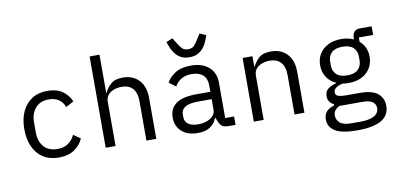

<svg xmlns="http://www.w3.org/2000/svg" viewBox="-85 -1044 3171 1532"><g transform="rotate(-10 1500.0 -278.0)"><path d="M318 12Q244 12 191.5 -21.5Q139 -55 111.5 -116Q84 -177 84 -258Q84 -340 112 -400.5Q140 -461 192 -494.5Q244 -528 317 -528Q392 -528 439 -495Q486 -462 508 -409L444 -375Q430 -415 397.5 -437Q365 -459 317 -459Q247 -459 208.5 -414.5Q170 -370 170 -302V-214Q170 -146 208 -101.5Q246 -57 319 -57Q371 -57 405.5 -81Q440 -105 459 -147L516 -108Q494 -56 444.5 -22Q395 12 318 12Z M698 -740H778V-432H782Q799 -470 832 -499Q865 -528 929 -528Q1010 -528 1059 -476.5Q1108 -425 1108 -331V0H1028V-317Q1028 -388 996.5 -422.5Q965 -457 906 -457Q874 -457 844.5 -446.5Q815 -436 796.5 -414Q778 -392 778 -358V0H698Z M1695 0Q1650 0 1633 -20.5Q1616 -41 1605 -76L1603 -82H1598Q1582 -39 1544 -13.5Q1506 12 1443 12Q1362 12 1314 -30.5Q1266 -73 1266 -145Q1266 -216 1319 -255.5Q1372 -295 1488 -295H1598V-346Q1598 -402 1566 -431Q1534 -460 1475 -460Q1423 -460 1390 -439.5Q1357 -419 1337 -384L1283 -424Q1303 -465 1352 -496.5Q1401 -528 1480 -528Q1571 -528 1624.5 -482Q1678 -436 1678 -354V-68H1750V0ZM1457 -56Q1519 -56 1558.5 -82.5Q1598 -109 1598 -149V-235H1488Q1417 -235 1383.5 -214.5Q1350 -194 1350 -156V-135Q1350 -95 1379 -75.5Q1408 -56 1457 -56ZM1483 -595Q1443 -595 1415.5 -609.5Q1388 -624 1369.5 -647.5Q1351 -671 1340 -697Q1329 -723 1322 -746L1373 -768L1394 -734Q1417 -697 1433.5 -678.5Q1450 -660 1483 -660Q1516 -660 1532.5 -678.5Q1549 -697 1572 -734L1593 -768L1644 -746Q1637 -723 1626 -697Q1615 -671 1596.5 -647.5Q1578 -624 1550.5 -609.5Q1523 -595 1483 -595Z M1898 0V-516H1978V-432H1982Q1999 -470 2032 -499Q2065 -528 2129 -528Q2210 -528 2259 -476.5Q2308 -425 2308 -331V0H2228V-317Q2228 -388 2196.5 -422.5Q2165 -457 2106 -457Q2074 -457 2044.5 -446.5Q2015 -436 1996.5 -414Q1978 -392 1978 -358V0Z M2961 59Q2961 212 2701 212Q2577 212 2522 178.5Q2467 145 2467 84Q2467 43 2489 19Q2511 -5 2551 -15V-27Q2529 -38 2517 -55Q2505 -72 2505 -98Q2505 -138 2531.5 -158Q2558 -178 2598 -188V-192Q2551 -213 2524 -254Q2497 -295 2497 -350Q2497 -403 2522 -443Q2547 -483 2592 -505.5Q2637 -528 2697 -528Q2756 -528 2799 -507V-516Q2799 -546 2813 -566Q2827 -586 2861 -586H2956V-516H2840V-481Q2898 -431 2898 -350Q2898 -298 2873 -257.5Q2848 -217 2803 -194.5Q2758 -172 2697 -172Q2684 -172 2672 -173Q2660 -174 2648 -176Q2633 -173 2615.5 -166Q2598 -159 2586 -147Q2574 -135 2574 -117Q2574 -94 2597 -86.5Q2620 -79 2657 -79H2771Q2871 -79 2916 -41.5Q2961 -4 2961 59ZM2697 -234Q2757 -234 2785.5 -262Q2814 -290 2814 -336V-365Q2814 -411 2785.5 -438.5Q2757 -466 2697 -466Q2638 -466 2609.5 -438.5Q2581 -411 2581 -365V-336Q2581 -290 2609.5 -262Q2638 -234 2697 -234ZM2886 63Q2886 32 2861 13.5Q2836 -5 2774 -5H2595Q2543 16 2543 65Q2543 99 2570 123.5Q2597 148 2660 148H2738Q2808 148 2847 126.5Q2886 105 2886 63Z"/></g></svg>

Font: Lilex Nerd Font
Style: Regular
Weight: 400
Designer: Mike Abbink, Paul van der Laan, Pieter van Rosmalen, Mikhael Khrustik
Foundry: Mikhael Khrustik
Version: Version 2.400; ttfautohint (v1.8.4.7-5d5b);Nerd Fonts 3.3.0